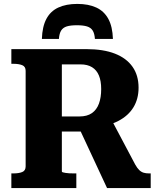

<svg xmlns="http://www.w3.org/2000/svg" viewBox="-20 -961 816 981"><path d="M375 -941Q318 -941 278 -922.5Q238 -904 217 -864.5Q196 -825 194 -762H281Q283 -790 292.5 -805Q302 -820 321 -826Q340 -832 373 -832Q405 -832 424.5 -826Q444 -820 453.5 -805Q463 -790 465 -762H557Q555 -825 533.5 -864.5Q512 -904 472 -922.5Q432 -941 375 -941ZM378 -320 527 0H750V-75H741Q726 -75 714 -78.5Q702 -82 691.5 -92Q681 -102 671 -120L547 -354ZM296 -85V-632H392Q427 -632 450.5 -617.5Q474 -603 485.5 -575Q497 -547 497 -506Q497 -463 485.5 -431.5Q474 -400 449.5 -383Q425 -366 386 -366H272V-289H426Q433 -292 438 -294.5Q443 -297 449 -300Q455 -303 462 -308Q535 -317 585.5 -343.5Q636 -370 662 -413Q688 -456 688 -513Q688 -576 657 -620Q626 -664 567 -687Q508 -710 422 -710H38V-635H49Q76 -635 93.5 -628Q111 -621 111 -599V-111Q111 -89 93.5 -82Q76 -75 49 -75H38V0H370V-75H357Q345 -75 334.5 -75.5Q324 -76 315 -77.5Q306 -79 301 -80.5Q296 -82 296 -85Z"/></svg>

Font: Roboto Serif 20pt
Style: Bold
Weight: 700
Version: Version 1.008